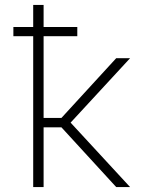

<svg xmlns="http://www.w3.org/2000/svg" viewBox="-20 -755 640 775"><path d="M114 0V-609H34V-646H114V-735H156V-646H292V-609H156V-279H228L449 -520H505L265 -260L505 0H449L228 -241H156V0Z"/></svg>

Font: Iosevka Extralight Extended
Style: Regular
Weight: 200
Width: 7
Monospace: yes
Designer: Belleve Invis
Foundry: Belleve Invis
Version: Version 32.5.0; ttfautohint (v1.8.4)